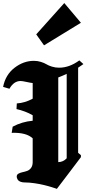

<svg xmlns="http://www.w3.org/2000/svg" viewBox="-50 -1221 583 1246"><path d="M475.1 -1073.2 235.8 -926.8 185.1 -998 367.2 -1201.2ZM318.8 4.9 314.5 2.9Q309.6 1.5 302.5 -1Q295.4 -3.4 285.2 -6.6Q274.9 -9.8 262.7 -13.2Q250.5 -16.6 236.6 -20Q222.7 -23.4 207 -26.4Q191.4 -29.3 175.5 -31.7Q159.7 -34.2 142.6 -35.6Q125.5 -37.1 109.4 -37.1Q95.2 -37.1 84.7 -41Q74.2 -44.9 69.3 -49.8Q64.5 -54.7 61.8 -61.3Q59.1 -67.9 58.8 -70.8Q58.6 -73.7 58.6 -75.7Q58.6 -87.4 69.3 -93.8Q80.1 -100.1 95.2 -103.3Q110.4 -106.4 125.5 -111.6Q140.6 -116.7 151.4 -131.1Q162.1 -145.5 162.1 -168.9V-323.2Q120.6 -362.3 25.9 -358.9L32.2 -398.9Q92.3 -431.2 162.1 -437.5V-473.1Q115.2 -500 57.1 -513.2L59.1 -549.8Q112.3 -553.2 162.1 -580.6V-682.1Q147.5 -683.6 120.8 -689.5Q94.2 -695.3 83.5 -695.3Q39.6 -695.3 11.2 -645Q3.9 -647 -9.5 -651.1Q-22.9 -655.3 -29.8 -657.2Q-14.6 -735.4 43.9 -780.8Q102.5 -826.2 169.9 -826.2Q193.8 -826.2 215.6 -819.3Q237.3 -812.5 251.2 -804Q265.1 -795.4 287.1 -788.6Q309.1 -781.7 333.5 -781.7Q400.4 -781.7 464.8 -829.1Q469.2 -825.2 478 -817.1Q486.8 -809.1 491.2 -805.2Q468.3 -788.6 457 -781.7V-229.5L475.1 -213.9V-201.2Q449.2 -166.5 397 -97.9Q344.7 -29.3 318.8 4.9ZM382.8 -193.8V-741.7Q357.4 -729.5 328.1 -718.3V-168.9Q360.4 -169.4 382.8 -193.8Z"/></svg>

Font: KJV1611
Style: Regular
Weight: 400
Version: Version 3.6.1